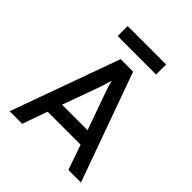

<svg xmlns="http://www.w3.org/2000/svg" viewBox="-235 -1019 1165 1165"><g transform="rotate(45 348.0 -436.0)"><path d="M183 -786V-872H513V-786ZM546 0 490 -161H207L150 0H42L295 -700H402L654 0ZM458 -253 373 -491Q355 -540 349 -570Q340 -534 325 -491L239 -253Z"/></g></svg>

Font: Overpass Light
Style: Bold
Weight: 600
Designer: Delve Withrington, Thomas Jockin
Foundry: Delve Fonts
Version: Version 3.000;DELV;Overpass